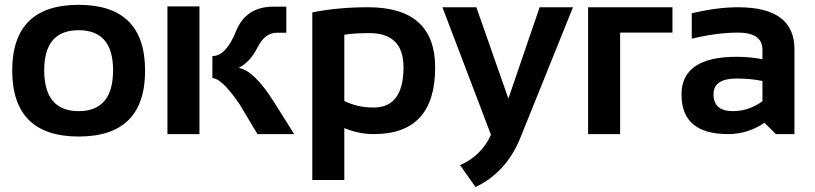

<svg xmlns="http://www.w3.org/2000/svg" viewBox="-20 -542 3292 776"><path d="M29.3 -256.3Q29.3 -522.5 297.9 -522.5Q566.4 -522.5 566.4 -256.3Q566.4 9.8 297.9 9.8Q30.3 9.8 29.3 -256.3ZM297.9 -92.8Q437 -92.8 437 -258.3Q437 -419.9 297.9 -419.9Q158.7 -419.9 158.7 -258.3Q158.7 -92.8 297.9 -92.8Z M786.1 -516.1V0H656.7V-516.1ZM1020.5 0 948.7 -120.1Q876.5 -226.1 838.4 -226.1V-315.4Q893.6 -315.4 933.6 -415.3Q973.6 -515.1 1085 -515.1H1137.2V-409.7H1098.6Q1050.8 -409.7 1021 -350.6Q991.2 -291.5 944.8 -267.6Q1007.3 -257.3 1087.9 -128.9L1168.9 0Z M1371.6 -133.8Q1424.8 -107.4 1490.2 -107.4Q1610.8 -107.4 1610.8 -270Q1610.8 -408.2 1473.1 -408.2Q1408.2 -408.2 1371.6 -401.4ZM1242.2 -491.7Q1344.2 -512.7 1467.8 -512.7Q1738.8 -512.7 1738.8 -269Q1738.8 0 1490.7 0Q1429.2 0 1371.6 -24.4V185.5H1242.2Z M1768.1 -512.7H1905.3L2034.7 -143.6L2161.1 -512.7H2295.9L2083 15.1Q2026.4 154.8 1901.9 213.9L1839.4 125.5Q1925.3 87.9 1964.4 2.9Z M2356.9 0V-512.7H2697.8V-410.2H2486.3V0Z M2734.4 -159.7Q2734.4 -312.5 2957 -312.5Q3009.3 -312.5 3061.5 -302.7V-341.3Q3061.5 -410.2 2962.4 -410.2Q2878.4 -410.2 2775.9 -385.7V-488.3Q2878.4 -512.7 2962.4 -512.7Q3190.9 -512.7 3190.9 -343.8V0H3115.7L3069.8 -45.9Q3002.9 0 2922.4 0Q2734.4 0 2734.4 -159.7ZM2957 -224.6Q2863.8 -224.6 2863.8 -161.1Q2863.8 -92.8 2941.9 -92.8Q3006.3 -92.8 3061.5 -132.8V-214.8Q3012.7 -224.6 2957 -224.6Z"/></svg>

Font: SansationBold
Style: Bold
Weight: 700
Designer: Bernd Montag
Version: Version 1.301